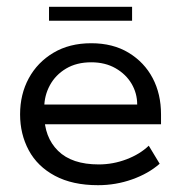

<svg xmlns="http://www.w3.org/2000/svg" viewBox="-20 -534 532 564"><path d="M268 10Q193 10 141.5 -17.5Q90 -45 64.5 -92.5Q39 -140 39 -198Q39 -257 64.5 -304Q90 -351 137 -379Q184 -407 248 -407Q312 -407 358 -379Q404 -351 428.5 -304.5Q453 -258 453 -198V-169H83V-227H383Q383 -260 366.5 -288Q350 -316 319.5 -333.5Q289 -351 248 -351Q205 -351 174 -332.5Q143 -314 126.5 -283.5Q110 -253 110 -218V-198Q110 -131 150.5 -91Q191 -51 270 -51Q312 -51 351.5 -66Q391 -81 417 -106L449 -53Q416 -24 368 -7Q320 10 268 10ZM124 -473V-514H368V-473Z"/></svg>

Font: Rokkitt
Style: Regular
Weight: 400
Designer: Vernon Adams
Foundry: Vernon Adams
Version: Version 3.103